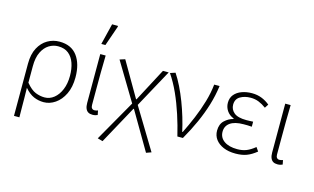

<svg xmlns="http://www.w3.org/2000/svg" viewBox="-105 -1045 2528 1545"><g transform="rotate(15 1159.0 -272.0)"><path d="M88 180V-255Q88 -334 116 -386.5Q144 -439 189.5 -465.5Q235 -492 289 -492Q387 -492 436.5 -425.5Q486 -359 486 -247Q486 -166 458 -108Q430 -50 384.5 -19Q339 12 289 12Q245 12 206 -5Q167 -22 130 -65Q131 -18 131.5 19.5Q132 57 132 95Q132 133 133 180ZM286 -27Q329 -27 364 -55Q399 -83 419.5 -132.5Q440 -182 440 -247Q440 -306 424 -352.5Q408 -399 374.5 -426Q341 -453 287 -453Q247 -453 211.5 -431Q176 -409 153.5 -363Q131 -317 131 -245V-108Q173 -57 211 -42Q249 -27 286 -27Z M695 8Q673 8 659 -0.5Q645 -9 637.5 -27Q630 -45 630 -73V-480H675Q673 -410 672.5 -340.5Q672 -271 672 -203Q672 -135 672 -67Q672 -49 680 -40Q688 -31 701 -31Q708 -31 714.5 -32.5Q721 -34 730 -37L737 -1Q729 3 718.5 5.5Q708 8 695 8ZM617 -561 660 -736H707L710 -731L651 -561Z M829 192 786 180 981 -162 791 -478 835 -492 1002 -204H1006L1152 -480H1200L1027 -163L1233 177L1191 192L1006 -124H1002Z M1401 0Q1380 -88 1352 -174Q1324 -260 1289 -337.5Q1254 -415 1211 -478L1254 -492Q1282 -450 1308.5 -396Q1335 -342 1358 -282Q1381 -222 1399 -161.5Q1417 -101 1429 -46H1433Q1466 -112 1497 -186Q1528 -260 1550 -335Q1572 -410 1579 -480H1624Q1613 -397 1589 -318.5Q1565 -240 1529.5 -161Q1494 -82 1447 0Z M1887 12Q1829 12 1786.5 -6Q1744 -24 1720.5 -55.5Q1697 -87 1697 -129Q1697 -183 1729 -213Q1761 -243 1801 -253V-257Q1763 -272 1743 -302Q1723 -332 1723 -368Q1723 -409 1746 -436.5Q1769 -464 1807.5 -478Q1846 -492 1892 -492Q1936 -492 1973 -477.5Q2010 -463 2041 -437L2021 -406Q1990 -429 1959 -441.5Q1928 -454 1891 -454Q1841 -454 1804.5 -432.5Q1768 -411 1768 -364Q1768 -324 1799.5 -297.5Q1831 -271 1903 -271Q1917 -271 1928.5 -271.5Q1940 -272 1959 -273V-231Q1938 -233 1922.5 -233Q1907 -233 1890 -233Q1818 -233 1780 -206.5Q1742 -180 1742 -132Q1742 -83 1782 -54.5Q1822 -26 1892 -26Q1934 -26 1967 -39Q2000 -52 2038 -83L2060 -51Q2018 -17 1979 -2.5Q1940 12 1887 12Z M2236 8Q2214 8 2200 -0.5Q2186 -9 2178.5 -27Q2171 -45 2171 -73V-480H2216Q2214 -410 2213.5 -340.5Q2213 -271 2213 -203Q2213 -135 2213 -67Q2213 -49 2221 -40Q2229 -31 2242 -31Q2249 -31 2255.5 -32.5Q2262 -34 2271 -37L2278 -1Q2270 3 2259.5 5.5Q2249 8 2236 8Z"/></g></svg>

Font: Source Sans 3 Light
Style: Regular
Weight: 300
Designer: Paul D. Hunt
Foundry: Adobe
Version: Version 3.052;hotconv 1.1.0;makeotfexe 2.6.0